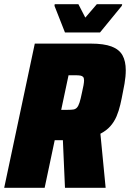

<svg xmlns="http://www.w3.org/2000/svg" viewBox="-30 -896 620 916"><path d="M-10 0 136 -688H402Q466 -688 502.5 -674Q539 -660 554.5 -632Q570 -604 570 -561Q570 -546 568.5 -530Q567 -514 564 -496.5Q561 -479 557 -460Q551 -427 544 -397Q537 -367 526 -341Q515 -315 496.5 -294Q478 -273 449 -258L474 0H280L270 -227Q267 -227 264 -227Q261 -227 257 -227H231L183 0ZM262 -372H293Q309 -372 319.5 -373.5Q330 -375 337 -382.5Q344 -390 349.5 -407Q355 -424 361 -454Q366 -475 368.5 -489.5Q371 -504 371 -513Q371 -524 366.5 -529Q362 -534 353 -535.5Q344 -537 327 -537H297ZM280 -741 230 -868 231 -876H344L377 -812L432 -876H553L551 -868L447 -741Z"/></svg>

Font: Saira SemiCondensed Black
Style: Italic
Weight: 900
Width: 4
Italic angle: -12°
Designer: Hector Gatti with collaboration of the Omnibus-Type team
Foundry: Omnibus-Type
Version: Version 1.101